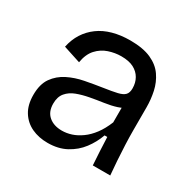

<svg xmlns="http://www.w3.org/2000/svg" viewBox="-126 -659 805 801"><g transform="rotate(30 276.5 -258.5)"><path d="M197 13Q154 13 120 -3Q86 -19 66 -51Q46 -83 46 -131Q46 -183 68 -214Q90 -245 125 -262.5Q160 -280 201.5 -288Q243 -296 283 -302Q324 -308 347.5 -313.5Q371 -319 381 -329.5Q391 -340 391 -361Q391 -388 379 -409Q367 -430 344 -442Q321 -454 284 -454Q254 -454 224 -444Q194 -434 172 -410Q150 -386 143 -344L60 -371Q68 -409 86.5 -438Q105 -467 133.5 -488Q162 -509 200 -519.5Q238 -530 283 -530Q345 -530 384 -512.5Q423 -495 444 -464.5Q465 -434 473 -397Q481 -360 481 -322V-211Q481 -179 482.5 -142.5Q484 -106 486.5 -69Q489 -32 492 0H408Q406 -33 404 -66Q402 -99 401 -133H388Q374 -94 349 -61Q324 -28 286 -7.5Q248 13 197 13ZM223 -61Q246 -61 269 -68.5Q292 -76 315 -92.5Q338 -109 357.5 -135Q377 -161 392 -198V-291L419 -287Q403 -271 376.5 -262.5Q350 -254 318 -249.5Q286 -245 254 -239Q222 -233 195.5 -223Q169 -213 152.5 -193.5Q136 -174 136 -141Q136 -102 160 -81.5Q184 -61 223 -61Z"/></g></svg>

Font: Bricolage Grotesque 48pt Condensed ExtraBold
Style: Regular
Weight: 400
Version: Version 1.000;gftools[0.9.30]